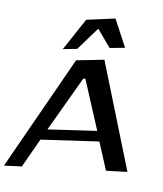

<svg xmlns="http://www.w3.org/2000/svg" viewBox="-203 -1000 956 1125"><g transform="rotate(10 275.0 -438.0)"><path d="M617 -46 370 -670 207 -638 -102 43 2 30 82 -144 424 -193 492 -31ZM401 -252 112 -210 267 -539 279 -542ZM119 -689 202 -705 303 -843 388 -743 477 -760 392 -919 224 -882Z"/></g></svg>

Font: Gamestation Warped
Style: Regular
Weight: 400
Designer: Jonas Hecksher
Foundry: Jonas Hecksher, Playtypeª, e-types AS
Version: Version 1.003